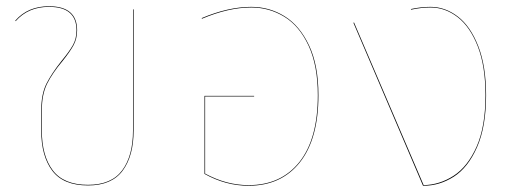

<svg xmlns="http://www.w3.org/2000/svg" viewBox="-20 -587 1659 615"><path d="M112 -169V-233Q112 -286 129 -319.5Q146 -353 178 -393Q202 -422 213.5 -442.5Q225 -463 225 -490Q225 -565 137 -565Q70 -565 30 -519L29 -521Q69 -567 137 -567Q227 -567 227 -490Q227 -463 215.5 -442Q204 -421 180 -391Q148 -353 131 -319Q114 -285 114 -233V-169Q114 -88 149 -41.5Q184 5 262 5Q337 5 371.5 -41.5Q406 -88 406 -169V-557H408V-169Q408 -88 373 -40.5Q338 7 262 7Q183 7 147.5 -40Q112 -87 112 -169Z M1000 -282Q1000 -142 940.5 -67Q881 8 776 8Q703 8 635 -30V-280H794V-278H637V-31Q705 6 776 6Q880 6 939 -68Q998 -142 998 -282Q998 -377 968.5 -440.5Q939 -504 890.5 -533.5Q842 -563 785 -563Q712 -563 627 -527L626 -529Q711 -565 785 -565Q843 -565 891.5 -535Q940 -505 970 -441.5Q1000 -378 1000 -282Z M1537 -282Q1537 -181 1508 -115.5Q1479 -50 1433.5 -21Q1388 8 1337 8H1335L1112 -514L1114 -515L1337 6Q1388 5 1433 -24Q1478 -53 1506.5 -117Q1535 -181 1535 -282Q1535 -375 1510.5 -438Q1486 -501 1446 -532Q1406 -563 1359 -563Q1329 -563 1297 -556L1296 -558Q1328 -565 1359 -565Q1406 -565 1446.5 -534Q1487 -503 1512 -439Q1537 -375 1537 -282Z"/></svg>

Font: FiraGO Two
Style: Regular
Weight: 100
Designer: bBox Type
Foundry: bBox Type GmbH
Version: Version 1.001